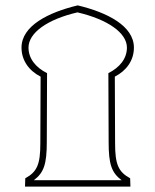

<svg xmlns="http://www.w3.org/2000/svg" viewBox="-20 -694 578 714"><path d="M73 0H465L464 -31C420 -55 408 -83 408 -161L407 -409C450 -431 478 -469 478 -517C478 -598 378 -648 269 -674C160 -648 60 -598 60 -517C60 -469 88 -431 131 -409L130 -161C130 -83 118 -55 74 -31ZM106 -24C143 -52 154 -83 154 -166L155 -422C113 -443 86 -476 86 -517C86 -572 156 -622 268 -648C380 -622 452 -572 452 -517C452 -476 425 -443 383 -422L384 -166C384 -83 395 -52 432 -24Z"/></svg>

Font: Noto Sans Arabic Thin
Style: Regular
Weight: 100
Designer: Monotype Design Team, Nadine Chahine, Nizar Qandah and Khaled Hosny
Foundry: Monotype Imaging Inc.
Version: Version 2.012